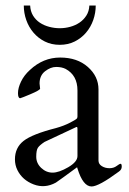

<svg xmlns="http://www.w3.org/2000/svg" viewBox="-20 -661 466 694"><path d="M326 -641Q326 -614 317 -588.5Q308 -563 291 -543Q274 -523 250 -511Q226 -499 196 -499Q166 -499 142 -511Q118 -523 101 -543Q84 -563 75 -588.5Q66 -614 66 -641H89Q90 -620 99.5 -604.5Q109 -589 124 -579Q139 -569 158 -564Q177 -559 196 -559Q215 -559 233.5 -564Q252 -569 267 -579Q282 -589 292 -604.5Q302 -620 303 -641ZM410 -41Q337 13 311 13Q280 13 260 -52Q259 -57 258 -56Q197 -11 182 -1Q142 21 101.5 5.5Q61 -10 43 -46Q34 -64 34 -85Q34 -127 65 -151.5Q96 -176 182 -198Q211 -206 234 -218Q257 -230 258.5 -233.5Q260 -237 260 -240V-334Q260 -389 217 -412Q203 -419 183 -419Q163 -419 143 -403.5Q123 -388 123 -359L125 -340Q122 -334 90 -320.5Q58 -307 53 -306Q45 -306 45 -324.5Q45 -343 56 -366Q67 -389 88 -408Q136 -453 197.5 -453Q259 -453 297.5 -419Q336 -385 336 -338V-81Q336 -68 348 -60.5Q360 -53 375.5 -53Q391 -53 401.5 -61Q412 -69 416 -69Q420 -69 420 -58.5Q420 -48 410 -41ZM260 -97V-196Q260 -202 257.5 -202Q255 -202 254 -201L141 -148Q123 -136 117 -127Q111 -118 111 -94.5Q111 -71 129 -54Q147 -37 170 -37Q193 -37 226.5 -56.5Q260 -76 260 -97Z"/></svg>

Font: Cardo
Style: Regular
Weight: 400
Designer: David J. Perry
Foundry: David J. Perry
Version: Version 1.0451